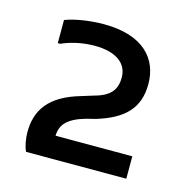

<svg xmlns="http://www.w3.org/2000/svg" viewBox="-71 -957 538 546"><g transform="rotate(15 198.5 -684.0)"><path d="M51 -480H346V-546H120C121 -579 139 -600 191 -615L219 -622C297 -646 337 -684 337 -756C337 -829 289 -888 171 -888C127 -888 83 -880 58 -870V-802H65C87 -812 122 -822 162 -822C226 -822 259 -795 259 -755C259 -716 241 -696 191 -683L162 -674C71 -648 40 -600 40 -535C40 -518 44 -493 51 -480Z"/></g></svg>

Font: Kufam Arabic Latin Roman Normal
Style: Regular
Weight: 400
Designer: Wael Morcos & Artur Schmal
Version: Version 1.200;PS 001.200;hotconv 1.0.88;makeotf.lib2.5.64775